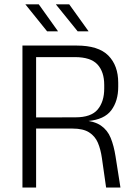

<svg xmlns="http://www.w3.org/2000/svg" viewBox="-20 -844 608 864"><path d="M457.5 0 438.5 -133Q433 -172 420.5 -201.5Q408 -231 381.2 -248.2Q354.5 -265.5 306 -265.5H123.5V-315.5L319.5 -316Q390 -316 419.5 -351.2Q449 -386.5 449 -445.5V-462Q449 -521 418.5 -554Q388 -587 317 -587H121V-639H325Q423 -639 467.5 -594Q512 -549 512 -471.5V-453.5Q512 -389.5 480.8 -347.8Q449.5 -306 376.5 -299.5L376 -293.5L349 -303.5Q404 -299.5 434 -279Q464 -258.5 478.2 -223.2Q492.5 -188 500 -140L522 0ZM81 0V-639H142.5V-299.5V-275.5V0ZM154.5 -824.5 240.5 -704V-703H192L94.5 -824V-824.5ZM291.5 -824.5 378 -704V-703H329.5L232 -823.5V-824.5Z"/></svg>

Font: Anek Latin Medium Light
Style: Regular
Weight: 300
Version: Version 1.003